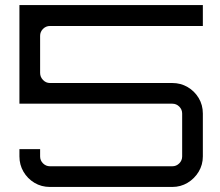

<svg xmlns="http://www.w3.org/2000/svg" viewBox="-20 -741 870 761"><path d="M178 0Q144 0 116.5 -16.5Q89 -33 73 -60.5Q57 -88 57 -121V-150H139V-121Q139 -105 150.5 -93.5Q162 -82 178 -82H663Q679 -82 690.5 -93.5Q702 -105 702 -121V-291Q702 -307 690.5 -318.5Q679 -330 663 -330H57V-721H784V-638H178Q162 -638 150.5 -626.5Q139 -615 139 -599V-452Q139 -436 150.5 -424Q162 -412 178 -412H663Q696 -412 723.5 -396Q751 -380 767.5 -352.5Q784 -325 784 -291V-121Q784 -88 767.5 -60.5Q751 -33 723.5 -16.5Q696 0 663 0H178Z"/></svg>

Font: Orbitron
Style: Regular
Weight: 400
Designer: Matt McInerney
Foundry: The League of Moveable Type
Version: Version 2.001